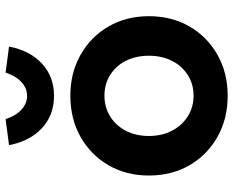

<svg xmlns="http://www.w3.org/2000/svg" viewBox="-92 -712 815 670"><g transform="rotate(-90 315.0 -377.5)"><path d="M316 10Q235 10 172 -25.5Q109 -61 73 -123Q37 -185 37 -265Q37 -344 73 -406Q109 -468 172 -503.5Q235 -539 316 -539Q395 -539 458 -503.5Q521 -468 557 -406Q593 -344 593 -265Q593 -185 557 -123Q521 -61 458 -25.5Q395 10 316 10ZM316 -109Q356 -109 388 -129.5Q420 -150 437.5 -185Q455 -220 455 -265Q455 -310 437.5 -345Q420 -380 388 -400Q356 -420 316 -420Q275 -420 243 -400Q211 -380 193 -345Q175 -310 175 -265Q175 -220 193 -185Q211 -150 243 -129.5Q275 -109 316 -109ZM315 -596Q248 -596 202.5 -638Q157 -680 143 -753L234 -765Q245 -730 266.5 -710Q288 -690 315 -690Q342 -690 363.5 -710Q385 -730 396 -765L487 -753Q473 -680 427.5 -638Q382 -596 315 -596Z"/></g></svg>

Font: Lexend SemiBold
Style: Regular
Weight: 600
Designer: Bonnie Shaver-Troup, Thomas Jockin
Foundry: Lexend
Version: Version 1.005; ttfautohint (v1.8.3)